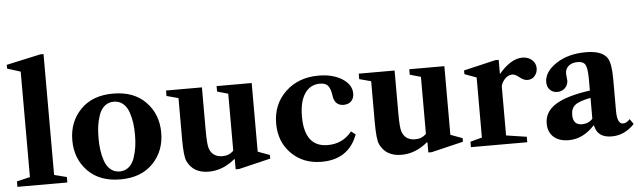

<svg xmlns="http://www.w3.org/2000/svg" viewBox="-51 -1023 4073 1226"><g transform="rotate(-5 1986.0 -410.0)"><path d="M257 -55 337 -35V0H17V-35L102 -55V-731L17 -758V-782L236 -830H257Z M468 -461.5Q544 -540 677 -540Q810 -540 886 -461.5Q962 -383 962 -265Q962 -147 886 -68.5Q810 10 677 10Q544 10 468 -68.5Q392 -147 392 -265Q392 -383 468 -461.5ZM677 -41Q711 -41 735.5 -62Q760 -83 772 -119Q784 -155 789 -190Q794 -225 794 -265Q794 -305 789.5 -339.5Q785 -374 773 -410Q761 -446 736.5 -467Q712 -488 677 -488Q642 -488 617.5 -467Q593 -446 581 -410Q569 -374 564.5 -339.5Q560 -305 560 -265Q560 -225 564.5 -190Q569 -155 581 -119Q593 -83 617.5 -62Q642 -41 677 -41Z M1410 -475 1340 -495V-530H1565V-90L1641 -62V-39L1437 10H1415V-53L1412 -56Q1334 10 1243 10Q1144 10 1106 -70Q1091 -101 1091 -212V-475L1016 -495V-530H1246V-256Q1246 -161 1256 -136Q1276 -81 1340 -81Q1382 -81 1410 -110Z M1967 10Q1849 10 1773.5 -65.5Q1698 -141 1698 -258Q1698 -381 1781 -460.5Q1864 -540 1994 -540Q2085 -540 2145 -502Q2205 -464 2205 -407Q2205 -376 2187 -358Q2169 -340 2138 -340Q2081 -340 2072 -405Q2067 -446 2051.5 -467Q2036 -488 1999 -488Q1936 -488 1901 -436Q1866 -384 1866 -289Q1866 -93 2015 -93Q2106 -93 2163 -159L2170 -167L2198 -145L2193 -133Q2133 10 1967 10Z M2645 -475 2575 -495V-530H2800V-90L2876 -62V-39L2672 10H2650V-53L2647 -56Q2569 10 2478 10Q2379 10 2341 -70Q2326 -101 2326 -212V-475L2251 -495V-530H2481V-256Q2481 -161 2491 -136Q2511 -81 2575 -81Q2617 -81 2645 -110Z M3154 -55 3285 -35V0H2924V-35L2999 -55V-440L2923 -468V-492L3128 -540H3149V-449Q3227 -541 3300 -541Q3337 -541 3361.5 -519.5Q3386 -498 3386 -466Q3386 -438 3368.5 -417Q3351 -396 3322 -396Q3299 -396 3275 -415Q3246 -439 3228 -439Q3199 -439 3177 -414Q3158 -392 3154 -370Z M3551 10Q3489 10 3454 -21.5Q3419 -53 3419 -108Q3419 -183 3490 -228Q3561 -273 3712 -294V-367Q3712 -435 3699.5 -458.5Q3687 -482 3651 -482Q3613 -482 3591.5 -463.5Q3570 -445 3570 -414Q3570 -406 3572 -391.5Q3574 -377 3574 -370Q3574 -342 3554 -322.5Q3534 -303 3505 -303Q3476 -303 3457.5 -322Q3439 -341 3439 -371Q3439 -438 3518 -490Q3595 -540 3707 -540Q3811 -540 3844 -490Q3867 -454 3867 -356V-150Q3867 -66 3905 -66Q3928 -66 3949 -90L3972 -57Q3909 10 3826 10Q3734 10 3719 -69H3715Q3642 10 3551 10ZM3643 -84Q3685 -84 3712 -113V-247Q3639 -233 3612.5 -212Q3586 -191 3586 -149Q3586 -84 3643 -84Z"/></g></svg>

Font: Libre Caslon Text
Style: Bold
Weight: 700
Designer: Pablo Impallari, Rodrigo Fuenzalida
Foundry: Pablo Impallari, Rodrigo Fuenzalida
Version: Version 1.002